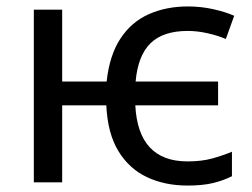

<svg xmlns="http://www.w3.org/2000/svg" viewBox="-20 -566 782 596"><path d="M562 10Q492 10 436.5 -16Q381 -42 347.5 -97Q314 -152 310 -239H173V0H85V-536H173V-313H311Q320 -395 354 -446.5Q388 -498 442 -522Q496 -546 563 -546Q604 -546 642 -537.5Q680 -529 707 -517L681 -445Q655 -456 623.5 -463Q592 -470 563 -470Q486 -470 447 -431.5Q408 -393 401 -313H657V-239H400Q409 -65 562 -65Q606 -65 638.5 -74Q671 -83 700 -95V-19Q672 -5 640 2.5Q608 10 562 10Z"/></svg>

Font: Apis
Style: Regular
Weight: 400
Designer: Monotype Design Team
Foundry: Monotype Imaging Inc.
Version: Version 2.000; build 0001